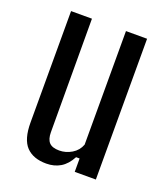

<svg xmlns="http://www.w3.org/2000/svg" viewBox="-117 -681 662 769"><g transform="rotate(20 214.5 -296.0)"><path d="M169 8Q113 8 83.5 -23Q54 -54 54 -125V-600H143L144 -117Q144 -87 157 -73Q170 -59 200 -59Q228 -59 253 -74Q278 -89 288 -116V-600H378V0H288V-57H273Q255 -23 229 -7.5Q203 8 169 8Z"/></g></svg>

Font: Big Shoulders Text Medium
Style: Regular
Weight: 500
Designer: Patric King
Foundry: XO Type Co
Version: Version 1.000; ttfautohint (v1.8.2)